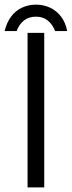

<svg xmlns="http://www.w3.org/2000/svg" viewBox="-34 -809 310 829"><path d="M85 0V-667H157V0ZM121 -789Q89 -789 61 -776Q33 -763 14 -737.5Q-5 -712 -14 -675H38Q49 -705 70 -721Q91 -737 121 -737Q151 -737 171.5 -721Q192 -705 204 -675H256Q249 -712 229.5 -737.5Q210 -763 182 -776Q154 -789 121 -789Z"/></svg>

Font: Maven Pro VF Beta
Style: Regular
Weight: 400
Designer: Joe Prince
Foundry: Joe Prince
Version: Version 2.002